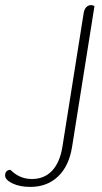

<svg xmlns="http://www.w3.org/2000/svg" viewBox="-22 -724 400 754"><path d="M-2 -35Q-2 -45 3.5 -51Q9 -57 19 -57Q55 -21 103 -21Q152 -21 182.5 -53.5Q213 -86 223 -147L306 -669Q308 -686 316 -695Q324 -704 337 -704Q342 -704 349 -700L261 -147Q249 -72 206 -31Q163 10 97 10Q55 10 26.5 -4Q-2 -18 -2 -35Z"/></svg>

Font: Thasadith
Style: Italic
Weight: 400
Italic angle: -9°
Designer: Cadson Demak Co.,Ltd.
Foundry: Cadson Demak Co.,Ltd.
Version: Version 1.000; ttfautohint (v1.6)